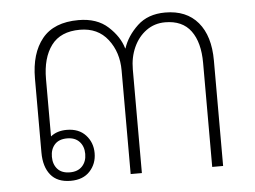

<svg xmlns="http://www.w3.org/2000/svg" viewBox="-43 -572 837 631"><g transform="rotate(-5 375.5 -257.0)"><path d="M166 5Q122 5 100 -22Q78 -49 78 -96V-340Q78 -423 117 -471Q156 -519 237 -519Q298 -519 334.5 -485.5Q371 -452 382 -413H383Q396 -453 431 -486Q466 -519 523 -519Q593 -519 631 -474Q669 -429 669 -348V0H633V-343Q633 -411 605 -449Q577 -487 520 -487Q485 -487 458 -467.5Q431 -448 416 -415Q401 -382 401 -342V0H364V-342Q364 -402 331 -444.5Q298 -487 239 -487Q175 -487 144.5 -446Q114 -405 114 -335V-146Q135 -163 167 -163Q207 -163 229.5 -138.5Q252 -114 252 -79Q252 -44 229.5 -19.5Q207 5 166 5ZM166 -23Q192 -23 206.5 -38.5Q221 -54 221 -79Q221 -104 206.5 -119.5Q192 -135 166 -135Q139 -135 125 -119.5Q111 -104 111 -79Q111 -54 125 -38.5Q139 -23 166 -23Z"/></g></svg>

Font: Noto Sans Thai Looped ExtLight
Style: Regular
Weight: 200
Designer: Sasikarn Vongin, Ben Mitchell
Foundry: The Fontpad Ltd
Version: Version 1.00